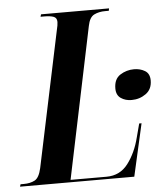

<svg xmlns="http://www.w3.org/2000/svg" viewBox="-86 -760 700 807"><g transform="rotate(-5 264.5 -357.0)"><path d="M-34 0 -31 -10H-17Q10 -10 29 -20Q48 -30 57 -70L177 -640Q183 -664 183 -676Q183 -694 168.5 -699Q154 -704 130 -704H114L117 -714H404L402 -704H387Q360 -704 340 -694Q320 -684 313 -648L180 -10H332Q389 -10 423 -55Q457 -100 473 -164L488 -221H498L448 0ZM465 -322Q439 -322 420 -335Q401 -348 401 -376Q401 -416 427.5 -433Q454 -450 486 -450Q512 -450 532 -438Q552 -426 552 -397Q552 -360 525.5 -341Q499 -322 465 -322Z"/></g></svg>

Font: Noto Serif Display ExtraCondensed
Style: Bold Italic
Weight: 700
Width: 2
Italic angle: -12°
Designer: Monotype Design Team
Foundry: Monotype Imaging Inc.
Version: Version 2.009